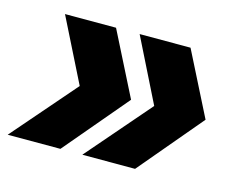

<svg xmlns="http://www.w3.org/2000/svg" viewBox="-96 -550 741 605"><g transform="rotate(15 274.5 -247.0)"><path d="M-28.5 -40 151 -247 47.5 -454H214L318.5 -247L143.5 -40ZM215 -40 394 -247 291 -454H457L561.5 -247L387 -40Z"/></g></svg>

Font: Anybody Condensed ExtraBold
Style: Italic
Weight: 800
Width: 3
Italic angle: -10°
Designer: Tyler Finck
Foundry: Etcetera Type Company
Version: Version 1.010; ttfautohint (v1.8.3) -l 8 -r 50 -G 200 -x 14 